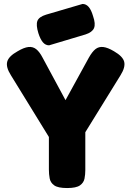

<svg xmlns="http://www.w3.org/2000/svg" viewBox="-20 -939 664 970"><path d="M556 -680Q601 -654 607.5 -626.5Q614 -599 589 -559L411 -271V-80Q411 -58 407 -37Q403 -16 384 -2.5Q365 11 319 11Q273 11 254 -2.5Q235 -16 231 -37.5Q227 -59 227 -82V-247L35 -559Q9 -600 16.5 -627.5Q24 -655 69 -680Q101 -699 123.5 -701.5Q146 -704 163 -690.5Q180 -677 195 -648L311 -433L429 -648Q446 -678 462.5 -691Q479 -704 501.5 -701.5Q524 -699 556 -680ZM228 -710Q210 -710 197 -725Q184 -740 174 -771Q161 -813 169 -833.5Q177 -854 213 -865L397 -919Q415 -919 428 -904Q441 -889 450 -858Q464 -818 455 -797Q446 -776 412 -765Z"/></svg>

Font: Fredoka SemiCondensed
Style: Bold
Weight: 700
Width: 4
Designer: Ben Nathan
Foundry: Milena B. Brandão, Ben Nathan
Version: Version 2.001